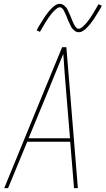

<svg xmlns="http://www.w3.org/2000/svg" viewBox="-20 -981 551 1001"><path d="M2 0 203 -490 304 -735H326L386 0H366L346 -242H122L22 0ZM345 -260 326 -490Q321 -542 317.5 -594.5Q314 -647 310 -700Q288 -647 266.5 -594.5Q245 -542 224 -490L129 -260ZM390 -813Q384 -813 378 -815.5Q372 -818 367.5 -822Q363 -826 358.5 -830.5Q354 -835 351.5 -840Q349 -845 346.5 -850.5Q344 -856 341.5 -861.5Q339 -867 336 -872.5Q333 -878 331 -884.5Q329 -891 326.5 -897Q324 -903 321 -908.5Q318 -914 316.5 -918.5Q315 -923 311 -929Q307 -935 302.5 -939Q298 -943 292 -943Q287 -943 285 -942Q283 -941 279 -938.5Q275 -936 270.5 -932Q266 -928 260 -922Q254 -916 252 -913.5Q250 -911 247.5 -908Q245 -905 242.5 -901.5Q240 -898 237.5 -894.5Q235 -891 232 -887Q229 -883 226.5 -878.5Q224 -874 220.5 -869.5Q217 -865 214.5 -860Q212 -855 208.5 -849.5Q205 -844 202 -838.5Q199 -833 195.5 -827Q192 -821 188 -815L171 -823Q177 -835 183 -845Q189 -855 195 -864Q201 -873 205.5 -881Q210 -889 215.5 -896.5Q221 -904 225.5 -910Q230 -916 234.5 -921.5Q239 -927 246.5 -935Q254 -943 262 -949Q270 -955 276.5 -958Q283 -961 292 -961Q298 -961 304 -958.5Q310 -956 314.5 -952Q319 -948 323.5 -943.5Q328 -939 330.5 -934Q333 -929 335.5 -923.5Q338 -918 340.5 -912.5Q343 -907 345.5 -901.5Q348 -896 350.5 -889.5Q353 -883 355.5 -877Q358 -871 360.5 -865.5Q363 -860 365 -855.5Q367 -851 371 -845Q375 -839 379.5 -835Q384 -831 390 -831Q395 -831 397 -832Q399 -833 403 -835.5Q407 -838 411.5 -842Q416 -846 422 -852Q428 -858 430 -860.5Q432 -863 434.5 -866Q437 -869 439.5 -872.5Q442 -876 444.5 -879.5Q447 -883 450 -887Q453 -891 455.5 -895.5Q458 -900 461.5 -904.5Q465 -909 467.5 -914Q470 -919 473.5 -924.5Q477 -930 480 -935.5Q483 -941 486.5 -947Q490 -953 494 -959L511 -951Q505 -939 499 -929Q493 -919 487 -910Q481 -901 476.5 -893Q472 -885 466.5 -877.5Q461 -870 456.5 -864Q452 -858 447.5 -852.5Q443 -847 435.5 -839Q428 -831 420 -825Q412 -819 405.5 -816Q399 -813 390 -813Z"/></svg>

Font: Iosevka Thin Oblique
Style: Regular
Weight: 100
Italic angle: -9°
Monospace: yes
Designer: Belleve Invis
Foundry: Belleve Invis
Version: Version 32.5.0; ttfautohint (v1.8.4)